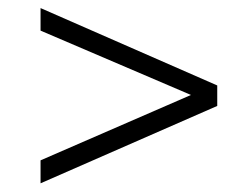

<svg xmlns="http://www.w3.org/2000/svg" viewBox="-20 -488 610 464"><path d="M505 -232 78 -45V-100.5L441.5 -258.5L78 -414V-468.5L505 -281.5Z"/></svg>

Font: Newsreader Caption Light
Style: Regular
Weight: 300
Designer: Hugues Gentile
Foundry: Production Type
Version: Version 1.001